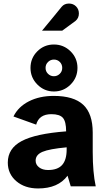

<svg xmlns="http://www.w3.org/2000/svg" viewBox="-20 -1051 593 1083"><path d="M369 -1031Q393 -1031 409 -1015Q425 -999 425 -975Q425 -949 406 -933Q401 -930 331 -878H217Q218 -878 272.5 -945Q327 -1012 328 -1013Q343 -1031 369 -1031ZM284 -715Q265 -715 251 -701.5Q237 -688 237 -668Q237 -648 251 -634.5Q265 -621 284 -621Q303 -621 317 -634.5Q331 -648 331 -668Q331 -688 317.5 -701.5Q304 -715 284 -715ZM284 -535Q230 -535 191 -574Q152 -613 152 -668Q152 -723 190.5 -761.5Q229 -800 284 -800Q339 -800 378 -761.5Q417 -723 417 -668Q417 -613 378 -574Q339 -535 284 -535ZM181 -145Q181 -122 200.5 -107Q220 -92 251 -92Q305 -92 330.5 -120.5Q356 -149 356 -208V-220Q258 -211 219.5 -194.5Q181 -178 181 -145ZM361 -60Q308 12 195 12Q120 12 72 -29Q24 -70 24 -134Q24 -214 102.5 -255.5Q181 -297 353 -310Q353 -365 335 -386Q317 -407 270 -407Q200 -407 184 -348L56 -394Q83 -449 143 -479.5Q203 -510 283 -510Q396 -510 449.5 -460Q503 -410 503 -303V-194Q503 -78 520 0H379Z"/></svg>

Font: Atkinson Hyperlegible Pro
Style: Bold
Weight: 700
Designer: Elliott Scott, Megan Eiswerth, Linus Boman, Theodore Petrosky, Jacob Perez
Foundry: Braille Institute
Version: Version 1.5.1